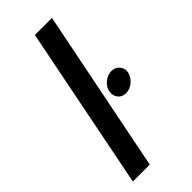

<svg xmlns="http://www.w3.org/2000/svg" viewBox="-233 -755 794 794"><g transform="rotate(-45 164.0 -357.5)"><path d="M22 0 164 -715H264L121 0ZM261 -278Q238 -278 225.5 -294Q213 -310 217 -333Q221 -354 240.5 -370Q260 -386 282 -386Q305 -386 318 -370Q331 -354 327 -333Q322 -310 302.5 -294Q283 -278 261 -278Z"/></g></svg>

Font: Albert Sans Medium
Style: Italic
Weight: 500
Italic angle: -11.25°
Designer: Andreas Rasmussen
Foundry: a.Foundry
Version: Version 1.025